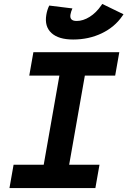

<svg xmlns="http://www.w3.org/2000/svg" viewBox="-20 -960 650 980"><path d="M28.3 0 49.3 -119.1H203.1L283.2 -574.2H129.4L150.4 -693.4H588.9L567.9 -574.2H413.1L333 -119.1H487.8L466.8 0ZM353.5 -758.3Q278.8 -758.3 242.7 -791.5Q206.5 -824.7 216.3 -883.8Q220.7 -910.6 231.4 -931.6L349.6 -917Q346.2 -909.2 343.5 -901.4Q340.8 -893.6 339.8 -886.7Q333.5 -853 371.1 -853Q404.3 -853 437.7 -874Q471.2 -895 496.6 -932.1L502 -939.9L610.4 -887.2L604 -877.9Q565.4 -821.8 499.3 -790Q433.1 -758.3 353.5 -758.3Z"/></svg>

Font: Cascadia Code PL
Style: Bold Italic
Weight: 700
Italic angle: -10°
Monospace: yes
Designer: Aaron Bell
Foundry: Saja Typeworks
Version: Version 2404.023; ttfautohint (v1.8.4)